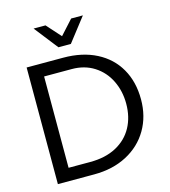

<svg xmlns="http://www.w3.org/2000/svg" viewBox="-130 -1017 990 1121"><g transform="rotate(-15 364.5 -457.0)"><path d="M80 0H300Q412 0 497.5 -45Q583 -90 630 -170Q677 -250 677 -353Q677 -459 631.5 -538.5Q586 -618 501 -661.5Q416 -705 301 -705H80ZM165 -628H332Q409 -628 467 -591Q525 -554 556 -490.5Q587 -427 587 -351Q587 -270 553 -208Q519 -146 453.5 -111Q388 -76 296 -76H165ZM405 -914 327 -828 250 -914H178L290 -771H365L476 -914Z"/></g></svg>

Font: Geom Light
Style: Regular
Weight: 300
Version: Version 1.102